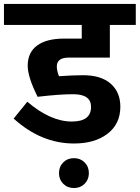

<svg xmlns="http://www.w3.org/2000/svg" viewBox="-40 -713 706 970"><path d="M307 -422Q247 -422 247 -377Q247 -356 258 -328Q328 -333 380 -333Q471 -333 519.5 -290Q568 -247 568 -174Q568 -87 503.5 -37.5Q439 12 334 12Q168 12 29 -114L98 -199Q215 -99 323 -99Q420 -99 420 -173Q420 -237 330 -237Q260 -237 150 -224Q100 -324 100 -381Q100 -448 147.5 -483Q195 -518 284 -518H373V-587H-20V-693H646V-587H515V-422ZM334 86Q366 86 387.5 107.5Q409 129 409 162Q409 194 387.5 215.5Q366 237 334 237Q301 237 279.5 215.5Q258 194 258 162Q258 129 279.5 107.5Q301 86 334 86Z"/></svg>

Font: FiraGO
Style: Bold
Weight: 700
Designer: bBox Type
Foundry: bBox Type GmbH
Version: Version 1.001;PS 001.001;hotconv 1.0.88;makeotf.lib2.5.64775